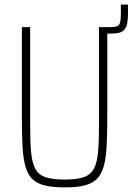

<svg xmlns="http://www.w3.org/2000/svg" viewBox="-20 -806 576 834"><path d="M420 -660V-688H461Q493 -688 499 -701.5Q505 -715 505 -744V-786H536V-751Q536 -724 533 -706.5Q530 -689 521.5 -678.5Q513 -668 498.5 -664Q484 -660 461 -660ZM261 8Q210 8 176 0Q142 -8 121.5 -27.5Q101 -47 91 -81.5Q81 -116 78 -168Q75 -220 75 -294V-688H111V-264Q111 -192 115 -146Q119 -100 133 -73.5Q147 -47 177.5 -36.5Q208 -26 261 -26Q314 -26 344 -36.5Q374 -47 388 -73.5Q402 -100 406 -146Q410 -192 410 -264V-688H446V-294Q446 -220 443 -168Q440 -116 430 -81.5Q420 -47 399.5 -27.5Q379 -8 345.5 0Q312 8 261 8Z"/></svg>

Font: Saira Condensed Thin
Style: Regular
Weight: 250
Width: 3
Designer: Hector Gatti with collaboration of the Omnibus-Type team
Foundry: Omnibus-Type
Version: Version 1.101